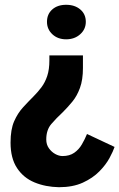

<svg xmlns="http://www.w3.org/2000/svg" viewBox="-20 -573 498 801"><path d="M326 -342V-289Q326 -240 313.5 -206Q301 -172 281.5 -148.5Q262 -125 242 -105Q215 -80 194 -55.5Q173 -31 173 9Q173 30 184 45.5Q195 61 210.5 69.5Q226 78 241 78Q270 78 289.5 64.5Q309 51 321.5 29.5Q334 8 343 -14L458 40Q452 58 437 86Q422 114 394.5 142Q367 170 325.5 189Q284 208 226 208Q170 207 124 188Q78 169 51 128Q24 87 24 22Q24 -33 39 -67Q54 -101 76 -125Q98 -149 120 -171Q138 -189 153 -209Q168 -229 177 -256Q186 -283 186 -321V-342ZM256 -553Q292 -553 315 -533.5Q338 -514 338 -482Q338 -451 314.5 -430Q291 -409 256 -409Q221 -409 198.5 -430Q176 -451 176 -482Q176 -514 198 -533.5Q220 -553 256 -553Z"/></svg>

Font: Reem Kufi Fun
Style: Bold
Weight: 700
Designer: Khaled Hosny
Version: Version 1.005